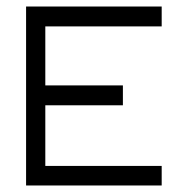

<svg xmlns="http://www.w3.org/2000/svg" viewBox="-20 -618 580 589"><path d="M60 -598H476V-537H119V-356H357V-295H119V-109H476V-49H60Z"/></svg>

Font: 3270 Nerd Font
Style: Regular
Weight: 400
Monospace: yes
Version: Version 3.0.1;Nerd Fonts 3.3.0